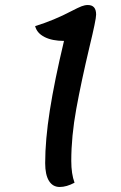

<svg xmlns="http://www.w3.org/2000/svg" viewBox="-20 -720 483 765"><path d="M235 -557Q188 -557 157.5 -572.5Q127 -588 120 -616Q195 -639 265 -676Q292 -690 305 -695Q318 -700 330 -700Q363 -700 363 -662Q363 -642 337 -535Q304 -396 284 -286.5Q264 -177 264 -79Q264 -27 277 8Q245 25 218 25Q190 25 175 0.5Q160 -24 160 -70Q160 -162 178.5 -280Q197 -398 235 -557Z"/></svg>

Font: Lemonada Light
Style: Regular
Weight: 300
Designer: Mohamed Gaber (Arabic) Eduardo Tunni (Latin)
Foundry: Kief Type Foundry
Version: Version 3.006